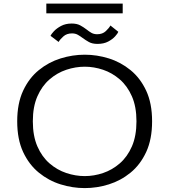

<svg xmlns="http://www.w3.org/2000/svg" viewBox="-20 -1000 915 1032"><path d="M435.5 11Q370 11 305.8 -9Q241.5 -29 188.8 -72Q136 -115 104.2 -183.2Q72.5 -251.5 72.5 -348Q72.5 -444 104.2 -512.2Q136 -580.5 188.8 -623.2Q241.5 -666 305.8 -686Q370 -706 435.5 -706Q501 -706 565 -686Q629 -666 681.5 -623.2Q734 -580.5 765.8 -512.5Q797.5 -444.5 797.5 -348Q797.5 -251.5 765.8 -183Q734 -114.5 681.5 -71.8Q629 -29 565 -9Q501 11 435.5 11ZM435.5 -53.5Q485 -53.5 534 -70Q583 -86.5 623.8 -121.8Q664.5 -157 689 -213Q713.5 -269 713.5 -348Q713.5 -426.5 689 -482.2Q664.5 -538 623.8 -573.2Q583 -608.5 534 -625Q485 -641.5 435.5 -641.5Q386 -641.5 336.5 -625Q287 -608.5 246.2 -573.2Q205.5 -538 181 -482.2Q156.5 -426.5 156.5 -348Q156.5 -269 181 -213Q205.5 -157 246.2 -121.8Q287 -86.5 336.5 -70Q386 -53.5 435.5 -53.5ZM504 -764Q476 -764 457.8 -774.2Q439.5 -784.5 424 -796Q411.5 -805.5 398.2 -813Q385 -820.5 367 -820.5Q338.5 -820.5 320.5 -804.2Q302.5 -788 295 -774.5L251.5 -807.5Q255 -816 269.5 -831.8Q284 -847.5 308.2 -860.5Q332.5 -873.5 365.5 -873.5Q393 -873.5 411 -863.8Q429 -854 444 -842.5Q457 -832 470.5 -824Q484 -816 502.5 -816Q531 -816 548.8 -832.8Q566.5 -849.5 573.5 -863L616 -829Q613 -820.5 599.2 -805Q585.5 -789.5 561.8 -776.8Q538 -764 504 -764ZM229 -928.5V-980.5H639.5V-928.5Z"/></svg>

Font: Trispace SemiExpanded Light
Style: Regular
Weight: 300
Width: 6
Designer: Tyler Finck
Foundry: Etcetera Type Company
Version: Version 1.210; ttfautohint (v1.8.3)